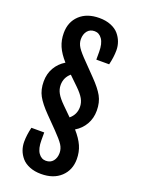

<svg xmlns="http://www.w3.org/2000/svg" viewBox="-193 -974 906 1236"><g transform="rotate(20 259.5 -356.0)"><path d="M81.1 22Q81.1 -23.9 94.2 -78.1H182.1V-24.9Q182.1 31.7 202.1 60.8Q222.2 89.8 253.4 89.8Q285.2 89.8 302.7 67.9Q320.3 45.9 320.3 12.2Q320.3 -16.6 303.5 -42.7Q286.6 -68.8 240.7 -115.7L164.1 -193.8Q111.8 -247.1 89.1 -288.3Q66.4 -329.6 66.4 -386.2Q66.4 -438.5 90.3 -480Q114.3 -521.5 156.7 -546.9Q116.7 -591.8 98.9 -633.1Q81.1 -674.3 81.1 -723.6Q81.1 -798.8 130.6 -845.5Q180.2 -892.1 265.1 -892.1Q309.6 -892.1 344 -878.2Q378.4 -864.3 398.2 -841.1Q418 -817.9 428 -790.5Q438 -763.2 438 -733.9Q438 -687.5 424.8 -633.3H336.9V-686.5Q336.9 -743.2 316.7 -772.5Q296.4 -801.8 265.1 -801.8Q233.4 -801.8 215.8 -779.8Q198.2 -757.8 198.2 -723.6Q198.2 -695.3 215.3 -668.7Q232.4 -642.1 278.3 -596.2L354.5 -517.6Q406.2 -464.8 429.2 -423.3Q452.1 -381.8 452.1 -325.2Q452.1 -272.9 428.2 -231.2Q404.3 -189.5 361.8 -164.1Q401.9 -118.7 419.9 -77.9Q438 -37.1 438 12.2Q438 86.9 388.2 133.5Q338.4 180.2 253.4 180.2Q209 180.2 174.6 166.3Q140.1 152.3 120.4 129.2Q100.6 106 90.8 78.9Q81.1 51.8 81.1 22ZM241.2 -285.2 302.2 -225.1Q342.3 -258.3 342.3 -310.1Q342.3 -339.4 327.4 -366Q312.5 -392.6 277.8 -426.3L215.8 -486.3Q176.8 -453.1 176.8 -401.9Q176.8 -372.6 191.7 -345.9Q206.5 -319.3 241.2 -285.2Z"/></g></svg>

Font: FjallaOne
Style: Regular
Weight: 400
Designer: Irina Smirnova
Foundry: Irina Smirnova
Version: Version 1.001